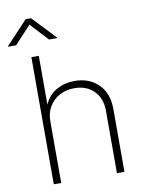

<svg xmlns="http://www.w3.org/2000/svg" viewBox="-128 -1013 814 1082"><g transform="rotate(-10 278.5 -472.0)"><path d="M132.8 -353.5V0H90.3V-727.5H132.8V-448.2Q156.7 -502.4 203.4 -527.8Q250 -553.2 306.2 -553.2Q389.2 -553.2 441.9 -501.7Q494.6 -450.2 494.6 -359.9V0H451.7V-357.9Q451.7 -428.7 409.4 -470.9Q367.2 -513.2 297.9 -513.2Q251 -513.2 213.6 -493.2Q176.3 -473.1 154.5 -437.3Q132.8 -401.4 132.8 -353.5ZM17.1 -808.1H-28.3V-811.5L95.7 -943.8H126.5L251.5 -811.5V-808.1H205.6L111.3 -909.7Z"/></g></svg>

Font: Inter Extra Light
Style: Regular
Weight: 200
Designer: Rasmus Andersson
Foundry: rsms
Version: Version 4.000;git-3c8e0fc